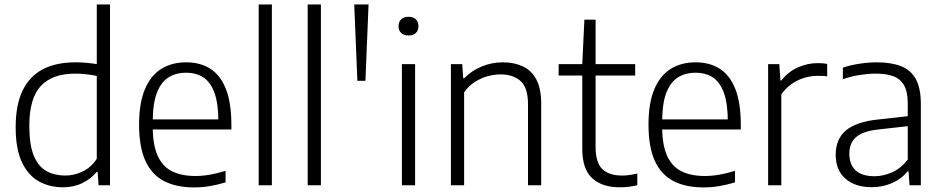

<svg xmlns="http://www.w3.org/2000/svg" viewBox="-20 -828 4208 858"><path d="M261 9Q202 9 154.2 -17.2Q106.5 -43.5 78.2 -102.5Q50 -161.5 50 -259.5Q50 -358 80.5 -422.2Q111 -486.5 170.5 -518Q230 -549.5 317.5 -549.5Q342 -549.5 366.8 -547.2Q391.5 -545 412.5 -541.5V-808H471.5V0H420.5L416.5 -59H411.5Q387 -29.5 348.5 -10.2Q310 9 261 9ZM271.5 -43.5Q311 -43.5 349 -61.5Q387 -79.5 412.5 -118.5V-488.5Q393 -493 367 -496Q341 -499 316 -499Q214.5 -499 162.8 -444.2Q111 -389.5 111 -265.5Q111 -179.5 131.5 -131.2Q152 -83 188.2 -63.2Q224.5 -43.5 271.5 -43.5Z M847.5 9.5Q767.5 9.5 712.8 -19Q658 -47.5 629.8 -109.2Q601.5 -171 601.5 -271Q601.5 -367.5 627.5 -429.2Q653.5 -491 700.8 -520.2Q748 -549.5 812 -549.5Q875.5 -549.5 920.8 -520.2Q966 -491 990 -429Q1014 -367 1014 -270V-249.5H633V-294.5H971.5L956 -282Q956 -363.5 938.8 -412Q921.5 -460.5 889.2 -481.8Q857 -503 811.5 -503Q766 -503 732.5 -481.8Q699 -460.5 680.8 -412.2Q662.5 -364 662.5 -282V-263Q662.5 -182 684 -133.2Q705.5 -84.5 748 -63Q790.5 -41.5 853.5 -41.5Q884 -41.5 917 -47.2Q950 -53 988 -64.5V-13Q950 -1.5 915.8 4Q881.5 9.5 847.5 9.5Z M1136 0V-808H1195V0Z M1355 0V-808H1414V0Z M1577 -467 1563 -808H1627L1613 -467Z M1776 0V-541.5H1835V0ZM1805.5 -669.5Q1784.5 -669.5 1772.8 -680.5Q1761 -691.5 1761 -710.5Q1761 -730.5 1772.8 -741.8Q1784.5 -753 1805.5 -753Q1826.5 -753 1838.2 -741.8Q1850 -730.5 1850 -710.5Q1850 -691.5 1838.2 -680.5Q1826.5 -669.5 1805.5 -669.5Z M1995 0V-541.5H2045.5L2050 -478.5H2054.5Q2088.5 -513 2133.2 -531.2Q2178 -549.5 2227.5 -549.5Q2277.5 -549.5 2316.2 -531.5Q2355 -513.5 2376.8 -472.8Q2398.5 -432 2398.5 -363.5V0H2339.5V-361.5Q2339.5 -436.5 2306.2 -466Q2273 -495.5 2216.5 -495.5Q2190.5 -495.5 2161.2 -488Q2132 -480.5 2104 -463Q2076 -445.5 2054 -416V0Z M2749.5 9Q2670.5 9 2626.2 -31.8Q2582 -72.5 2582 -163V-541.5L2591.5 -740H2641.5V-173Q2641.5 -101.5 2671.5 -72.5Q2701.5 -43.5 2760 -43.5Q2775.5 -43.5 2792 -45.8Q2808.5 -48 2828 -52.5V0Q2808 4.5 2788.8 6.8Q2769.5 9 2749.5 9ZM2476.5 -490.5V-541.5H2818.5V-490.5Z M3124 9.5Q3044 9.5 2989.2 -19Q2934.5 -47.5 2906.2 -109.2Q2878 -171 2878 -271Q2878 -367.5 2904 -429.2Q2930 -491 2977.2 -520.2Q3024.5 -549.5 3088.5 -549.5Q3152 -549.5 3197.2 -520.2Q3242.5 -491 3266.5 -429Q3290.5 -367 3290.5 -270V-249.5H2909.5V-294.5H3248L3232.5 -282Q3232.5 -363.5 3215.2 -412Q3198 -460.5 3165.8 -481.8Q3133.5 -503 3088 -503Q3042.5 -503 3009 -481.8Q2975.5 -460.5 2957.2 -412.2Q2939 -364 2939 -282V-263Q2939 -182 2960.5 -133.2Q2982 -84.5 3024.5 -63Q3067 -41.5 3130 -41.5Q3160.5 -41.5 3193.5 -47.2Q3226.5 -53 3264.5 -64.5V-13Q3226.5 -1.5 3192.2 4Q3158 9.5 3124 9.5Z M3412.5 0V-541.5H3462.5L3467.5 -468.5H3472Q3501 -506.5 3544.5 -526.2Q3588 -546 3634 -546Q3646.5 -546 3656.5 -545.2Q3666.5 -544.5 3676.5 -542.5V-486.5Q3665.5 -488.5 3654.8 -488.8Q3644 -489 3631.5 -489Q3604 -489 3574.2 -480.2Q3544.5 -471.5 3517.5 -452.8Q3490.5 -434 3471.5 -406V0Z M3875.5 8.5Q3801 8.5 3757.8 -29.8Q3714.5 -68 3714.5 -136.5Q3714.5 -206 3759.8 -244.8Q3805 -283.5 3903.5 -294L4057.5 -311L4062 -267L3906 -249.5Q3836.5 -242 3806 -215.5Q3775.5 -189 3775.5 -142Q3775.5 -92.5 3803.8 -66.5Q3832 -40.5 3887.5 -40.5Q3927 -40.5 3966.2 -57.8Q4005.5 -75 4036.5 -115V-365.5Q4036.5 -418 4020 -447Q4003.5 -476 3971.5 -487.5Q3939.5 -499 3892.5 -499Q3862 -499 3823.5 -493.2Q3785 -487.5 3746.5 -474V-525.5Q3779.5 -537 3820.5 -543.2Q3861.5 -549.5 3898 -549.5Q3962 -549.5 4006 -532.5Q4050 -515.5 4072.5 -474.8Q4095 -434 4095 -363.5V0H4044.5L4040 -62H4035.5Q4008.5 -28.5 3966.5 -10Q3924.5 8.5 3875.5 8.5Z"/></svg>

Font: Encode Sans Condensed Thin Light
Style: Regular
Weight: 300
Version: Version 3.002